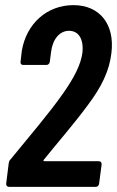

<svg xmlns="http://www.w3.org/2000/svg" viewBox="-20 -728 456 748"><path d="M151 -106C204 -172 268 -245 321 -317C377 -391 406 -453 414 -521C428 -633 369 -708 266 -708C164 -708 83 -637 65 -530L60 -487C59 -480 63 -475 70 -475H161C168 -475 173 -480 174 -487L179 -526C185 -575 212 -608 249 -608C286 -608 307 -576 301 -522C295 -476 268 -424 225 -363C168 -282 95 -198 21 -107C16 -102 15 -98 14 -92L4 -12C4 -5 8 0 15 0H353C360 0 365 -5 366 -12L376 -88C376 -95 372 -100 365 -100H153C149 -100 148 -103 151 -106Z"/></svg>

Font: Barlow Condensed SemiBold
Style: Italic
Weight: 600
Width: 3
Italic angle: -7°
Designer: Jeremy Tribby
Foundry: Tribby Type
Version: Version 1.422;hotconv 1.0.109;makeotfexe 2.5.65596